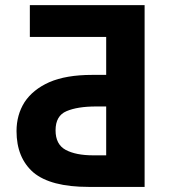

<svg xmlns="http://www.w3.org/2000/svg" viewBox="-20 -734 678 754"><path d="M328.1 0Q179.2 0 111.3 -56.6Q44.9 -114.3 44.9 -219.2Q44.9 -282.7 76.2 -332.5Q108.9 -382.3 173.3 -411.1Q239.3 -439.9 341.8 -439.9H397V-588.9H97.2V-713.9H547.9V0ZM346.2 -124H397V-315.9H357.9Q284.2 -315.9 241.2 -297.4Q198.2 -279.3 198.2 -222.2Q198.2 -167 237.8 -145.5Q277.8 -124 346.2 -124Z"/></svg>

Font: Droid Sans Thai
Style: Bold
Weight: 700
Designer: Steve Matteson
Foundry: Ascender Corporation
Version: Version 1.00